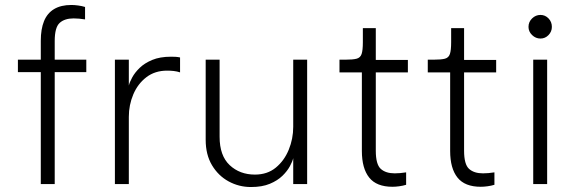

<svg xmlns="http://www.w3.org/2000/svg" viewBox="-20 -740 2329 772"><path d="M144 0V-450H52V-500H144V-576Q144 -623 157 -655Q170 -687 197.5 -703.5Q225 -720 267 -720Q279 -720 294 -718Q309 -716 322 -712V-662Q310 -664 298 -665Q286 -666 276 -666Q240 -666 220 -648Q200 -630 200 -575V-500H327V-450H200V0Z M442 0V-500H498V-396Q501 -409 511.5 -428.5Q522 -448 541.5 -467Q561 -486 592 -499Q623 -512 668 -512Q677 -512 686 -511.5Q695 -511 704 -509V-449Q692 -453 679 -454.5Q666 -456 652 -456Q603 -456 568.5 -429.5Q534 -403 516 -360.5Q498 -318 498 -270V0Z M1215 -500V0H1159V-104Q1156 -91 1145.5 -71.5Q1135 -52 1115.5 -33Q1096 -14 1065 -1Q1034 12 989 12Q941 12 899.5 -10.5Q858 -33 832.5 -75.5Q807 -118 807 -178V-500H863V-190Q863 -114 903.5 -76Q944 -38 1005 -38Q1055 -38 1089 -66Q1123 -94 1141 -138Q1159 -182 1159 -230V-500Z M1558 11Q1494 11 1464.5 -26Q1435 -63 1435 -133V-449H1345V-500H1368Q1399 -500 1414 -504Q1429 -508 1434 -523Q1439 -538 1439 -570V-627H1491V-499H1620V-449H1491V-134Q1491 -79 1511 -61Q1531 -43 1567 -43Q1577 -43 1589 -44Q1601 -45 1613 -47V3Q1600 7 1585 9Q1570 11 1558 11Z M1913 11Q1849 11 1819.5 -26Q1790 -63 1790 -133V-449H1700V-500H1723Q1754 -500 1769 -504Q1784 -508 1789 -523Q1794 -538 1794 -570V-627H1846V-499H1975V-449H1846V-134Q1846 -79 1866 -61Q1886 -43 1922 -43Q1932 -43 1944 -44Q1956 -45 1968 -47V3Q1955 7 1940 9Q1925 11 1913 11Z M2153 -585Q2134 -585 2119.5 -599Q2105 -613 2105 -632Q2105 -652 2119.5 -666Q2134 -680 2153 -680Q2172 -680 2185.5 -666Q2199 -652 2199 -632Q2199 -613 2185.5 -599Q2172 -585 2153 -585ZM2124 0V-500H2180V0Z"/></svg>

Font: Inclusive Sans Light
Style: Regular
Weight: 300
Designer: Olivia King
Foundry: Olivia King
Version: Version 2.004